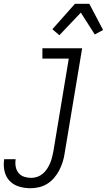

<svg xmlns="http://www.w3.org/2000/svg" viewBox="-62 -776 582 1019"><path d="M100 223Q68 223 38.5 214Q9 205 -11 184Q-31 163 -38 132.5Q-45 102 -40 71V69H21V70Q18 90 21.5 109Q25 128 36.5 142Q48 156 66 162Q84 168 104 168Q120 168 136 162.5Q152 157 165 146Q178 135 187.5 120.5Q197 106 203.5 91Q210 76 214 60Q218 44 221 29L303 -465H163V-520H374L281 38Q278 60 271 82.5Q264 105 253 126.5Q242 148 226 167Q210 186 189.5 199Q169 212 145.5 217.5Q122 223 100 223ZM253 -589 216 -621 336 -756H412L485 -617L441 -593L367 -709Z"/></svg>

Font: Iosevka Term Curly Lt Obl
Style: Regular
Weight: 300
Italic angle: -9°
Designer: Belleve Invis
Foundry: Belleve Invis
Version: Version 32.3.0